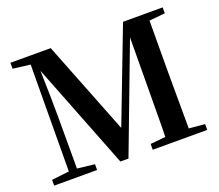

<svg xmlns="http://www.w3.org/2000/svg" viewBox="-120 -896 1219 1067"><g transform="rotate(-20 489.5 -362.5)"><path d="M29.3 0V-34.2L132.8 -45.9L136.7 -676.8L34.2 -689.5V-724.6H272.5L489.3 -173.8L700.2 -724.6H934.6V-689.5L840.8 -680.7Q839.8 -582 839.8 -385.7V-337.9Q839.8 -140.6 840.8 -43L934.6 -34.2V0H612.3V-34.2L702.1 -43Q704.1 -96.7 704.1 -202.1Q704.1 -284.2 705.1 -322.3L707 -629.9L468.8 0H420.9L175.8 -626Q180.7 -462.9 180.7 -357.4V-45.9L283.2 -34.2V0Z"/></g></svg>

Font: Bpmf GenRyu Min B
Style: B
Weight: 700
Foundry: But Ko
Version: Version 1.320